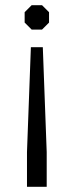

<svg xmlns="http://www.w3.org/2000/svg" viewBox="-20 -518 284 740"><path d="M142 -498 169 -471V-431L142 -404H102L75 -431V-471L102 -498ZM145 -336 160 68V202H84V68L99 -336Z"/></svg>

Font: Chakra Petch
Style: Regular
Weight: 400
Designer: Katatrad Aksorn Co.,Ltd.
Foundry: Cadson Demak Co.,Ltd.
Version: Version 1.000; ttfautohint (v1.6)